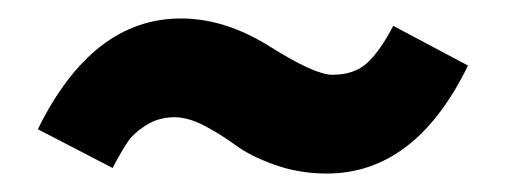

<svg xmlns="http://www.w3.org/2000/svg" viewBox="-20 -424 548 208"><path d="M176 -404Q224 -404 272.5 -373.5Q321 -343 340 -343Q364 -343 378 -356Q392 -369 406 -396L487 -353Q430 -236 334 -236Q304 -236 277.5 -245.5Q251 -255 235.5 -266.5Q220 -278 202 -287.5Q184 -297 169 -297Q152 -297 138.5 -288.5Q125 -280 118.5 -270.5Q112 -261 102 -242L21 -284Q80 -404 176 -404Z"/></svg>

Font: FiraSans
Style: Regular
Weight: 600
Designer: Carrois Corporate & Edenspiekermann AG
Foundry: Carrois Corporate GbR & Edenspiekermann AG
Version: Version 3.106;PS 003.106;hotconv 1.0.70;makeotf.lib2.5.58329